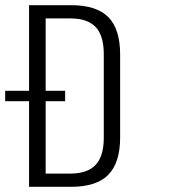

<svg xmlns="http://www.w3.org/2000/svg" viewBox="-39 -720 705 740"><path d="M73 -700H235Q333 -700 378.5 -654Q424 -608 424 -510V-190Q424 -93 378.5 -46.5Q333 0 235 0H73ZM123 -51H232Q298 -51 329.5 -84.5Q361 -118 361 -189V-511Q361 -583 329.5 -616Q298 -649 232 -649H123L137 -688V-12ZM212 -370V-330H-19V-370Z"/></svg>

Font: Pathway Extreme Condensed ExtraLight
Style: Regular
Weight: 250
Width: 3
Version: Version 1.001;gftools[0.9.26]